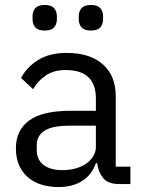

<svg xmlns="http://www.w3.org/2000/svg" viewBox="-20 -741 574 773"><path d="M460 0Q415 0 395.5 -24Q376 -48 371 -84H366Q349 -36 310 -12Q271 12 217 12Q135 12 89.5 -30Q44 -72 44 -144Q44 -217 97.5 -256Q151 -295 264 -295H366V-346Q366 -401 336 -430Q306 -459 244 -459Q197 -459 165.5 -438Q134 -417 113 -382L65 -427Q86 -469 132 -498.5Q178 -528 248 -528Q342 -528 394 -482Q446 -436 446 -354V-70H505V0ZM230 -56Q260 -56 285 -63Q310 -70 328 -83Q346 -96 356 -113Q366 -130 366 -150V-235H260Q191 -235 159.5 -215Q128 -195 128 -157V-136Q128 -98 155.5 -77Q183 -56 230 -56ZM160 -618Q134 -618 122.5 -630.5Q111 -643 111 -664V-675Q111 -696 122.5 -708.5Q134 -721 160 -721Q186 -721 197.5 -708.5Q209 -696 209 -675V-664Q209 -643 197.5 -630.5Q186 -618 160 -618ZM346 -618Q320 -618 308.5 -630.5Q297 -643 297 -664V-675Q297 -696 308.5 -708.5Q320 -721 346 -721Q372 -721 383.5 -708.5Q395 -696 395 -675V-664Q395 -643 383.5 -630.5Q372 -618 346 -618Z"/></svg>

Font: IBM Plex Sans Devanagari
Style: Regular
Weight: 400
Designer: Mike Abbink, Paul van der Laan, Pieter van Rosmalen, Erin McLaughlin
Foundry: Bold Monday
Version: Version 1.1